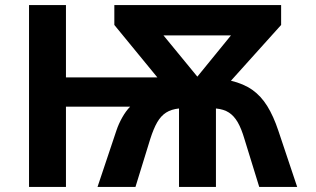

<svg xmlns="http://www.w3.org/2000/svg" viewBox="-20 -734 1240 754"><path d="M94 0V-714H239V-430H598L429 -636V-714H1084V-636L887 -417Q937 -405 971 -381Q1005 -357 1029.5 -317.5Q1054 -278 1073 -221L1147 0H998L940 -188Q928 -229 913.5 -254Q899 -279 879 -292Q859 -305 828 -308V0H683V-308Q653 -305 632.5 -292Q612 -279 597.5 -254Q583 -229 570 -188L512 0H363L437 -221Q446 -248 460.5 -273.5Q475 -299 491 -315H239V0ZM755 -433 887 -595H622Z"/></svg>

Font: Noto Sans Mono
Style: Bold
Weight: 700
Designer: Monotype Design Team
Foundry: Monotype Imaging Inc.
Version: Version 2.014